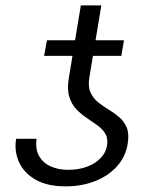

<svg xmlns="http://www.w3.org/2000/svg" viewBox="-20 -674 562 704"><path d="M372.6 -141.6Q376.5 -167 366 -184.1Q355.5 -201.2 337.2 -214.4Q318.8 -227.5 298.1 -241.5Q277.3 -255.4 259.8 -273.7Q242.2 -292 233.9 -319.6Q225.6 -347.2 232.4 -388.2L276.4 -654.3H351.6L307.6 -389.6Q302.2 -356.4 311.8 -335.2Q321.3 -314 339.4 -299.3Q357.4 -284.7 378.7 -272Q399.9 -259.3 417.7 -243.9Q435.5 -228.5 444.8 -205.8Q454.1 -183.1 448.2 -147Q440.9 -100.1 409.7 -64.9Q378.4 -29.8 329.6 -10.3Q280.8 9.3 220.2 9.3Q152.8 9.3 109.9 -15.6Q66.9 -40.5 49.3 -80.6Q31.7 -120.6 39.1 -165H114.3Q108.9 -127.9 123 -102.5Q137.2 -77.1 165.3 -64.2Q193.4 -51.3 230 -51.3Q269 -51.3 299.8 -63Q330.6 -74.7 349.6 -95Q368.7 -115.2 372.6 -141.6ZM434.6 -526.4 424.8 -469.2H141.6L152.3 -526.4Z"/></svg>

Font: Inter 17pt Light
Style: Italic
Weight: 300
Italic angle: -9.3988°
Version: Version 4.001;git-66647c0bb